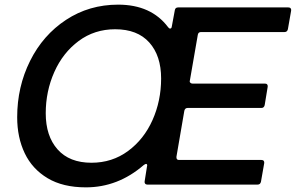

<svg xmlns="http://www.w3.org/2000/svg" viewBox="-20 -795 1274 827"><path d="M54 -290Q54 -421 109.5 -532.5Q165 -644 264.5 -709.5Q364 -775 489 -775Q631 -775 704 -678Q708 -672 713 -672Q719 -672 720 -681L733 -751Q735 -763 747 -763H1222Q1229 -763 1232 -759Q1235 -755 1234 -749L1220 -669Q1217 -657 1206 -657H846Q834 -657 832 -645L798 -449L797 -445Q797 -441 800.5 -438Q804 -435 809 -435H1121Q1128 -435 1131 -431Q1134 -427 1133 -421L1120 -342Q1117 -330 1106 -330H788Q777 -330 774 -318L740 -120V-117Q740 -106 751 -106H1106Q1113 -106 1116 -102Q1119 -98 1118 -92L1104 -12Q1101 0 1090 0H614Q608 0 605 -4Q602 -8 603 -14L613 -77L614 -82Q614 -89 609 -89Q606 -89 599 -84Q488 12 350 12Q251 12 185 -27.5Q119 -67 86.5 -135Q54 -203 54 -290ZM674 -457Q674 -555 623 -612Q572 -669 476 -669Q387 -669 319 -618.5Q251 -568 214 -485Q177 -402 177 -307Q177 -209 228 -151.5Q279 -94 374 -94Q463 -94 531.5 -144.5Q600 -195 637 -278Q674 -361 674 -457Z"/></svg>

Font: Open Sauce Two Medium Italic
Style: Regular
Weight: 500
Italic angle: -10°
Designer: Alfredo Marco Pradil
Foundry: Creative Sauce Fz LLC
Version: Version 1.477